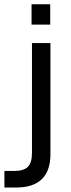

<svg xmlns="http://www.w3.org/2000/svg" viewBox="-74 -710 325 884"><path d="M-53.7 77.1H-8.8Q35.2 77.1 54.2 58.1Q73.2 39.1 73.2 -5.9V-511.7H158.2V0Q158.2 76.2 118.7 114.7Q79.1 153.3 1 153.3H-53.7ZM71.3 -690.4H157.2V-596.7H71.3Z"/></svg>

Font: Dinish Expanded
Style: Regular
Weight: 400
Width: 7
Designer: Charles Nix
Foundry: Playbeing
Version: Version 2.005; ttfautohint (v1.8.3)